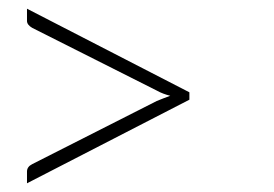

<svg xmlns="http://www.w3.org/2000/svg" viewBox="-20 -556 630 441"><path d="M415 -344V-327L42 -135V-162Q42 -173 54 -179L340 -324Q347 -327 355 -330Q363 -333 371 -336Q363 -338 355 -341Q347 -344 340 -348L54 -492Q42 -499 42 -508V-536Z"/></svg>

Font: Aleo ExtraLight
Style: Regular
Weight: 250
Designer: Alessio Laiso
Foundry: Alessio Laiso
Version: Version 2.001;gftools[0.9.29]